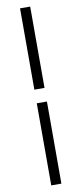

<svg xmlns="http://www.w3.org/2000/svg" viewBox="-118 -876 505 1193"><g transform="rotate(-10 134.5 -279.5)"><path d="M103 -325H167V-838H103ZM103 279H167V-239H103Z"/></g></svg>

Font: Source Han Sans TC
Style: Regular
Weight: 400
Designer: Ryoko NISHIZUKA 西塚涼子 (kana, bopomofo & ideographs); Paul D. Hunt (Latin, Greek & Cyrillic); Sandoll Communications 산돌커뮤니
Foundry: Adobe
Version: Version 2.002;hotconv 1.0.116;makeotfexe 2.5.65601